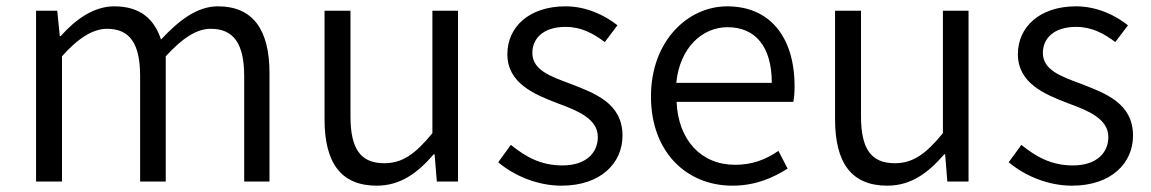

<svg xmlns="http://www.w3.org/2000/svg" viewBox="-20 -574 3639 607"><path d="M94 0H176V-396C227 -454 275 -483 318 -483C390 -483 423 -437 423 -333V0H504V-396C557 -454 602 -483 646 -483C718 -483 752 -437 752 -333V0H832V-343C832 -481 779 -554 669 -554C604 -554 547 -511 489 -449C468 -513 424 -554 341 -554C277 -554 219 -513 172 -460H169L161 -540H94Z M1171 13C1246 13 1300 -27 1351 -86H1354L1361 0H1428V-540H1347V-153C1293 -87 1252 -58 1195 -58C1120 -58 1088 -103 1088 -207V-540H1006V-197C1006 -59 1058 13 1171 13Z M1755 13C1880 13 1948 -59 1948 -145C1948 -248 1861 -279 1781 -310C1719 -333 1663 -353 1663 -407C1663 -451 1696 -489 1768 -489C1818 -489 1856 -468 1892 -441L1932 -494C1891 -527 1832 -554 1768 -554C1651 -554 1584 -487 1584 -403C1584 -311 1668 -276 1744 -247C1804 -225 1870 -199 1870 -141C1870 -91 1833 -51 1758 -51C1690 -51 1642 -78 1595 -116L1555 -61C1605 -19 1678 13 1755 13Z M2295 13C2369 13 2424 -12 2470 -41L2441 -97C2400 -69 2358 -53 2304 -53C2196 -53 2124 -132 2119 -252H2488C2491 -266 2492 -283 2492 -301C2492 -457 2414 -554 2279 -554C2155 -554 2038 -445 2038 -269C2038 -92 2152 13 2295 13ZM2118 -312C2129 -423 2200 -488 2280 -488C2368 -488 2420 -427 2420 -312Z M2785 13C2860 13 2914 -27 2965 -86H2968L2975 0H3042V-540H2961V-153C2907 -87 2866 -58 2809 -58C2734 -58 2702 -103 2702 -207V-540H2620V-197C2620 -59 2672 13 2785 13Z M3369 13C3494 13 3562 -59 3562 -145C3562 -248 3475 -279 3395 -310C3333 -333 3277 -353 3277 -407C3277 -451 3310 -489 3382 -489C3432 -489 3470 -468 3506 -441L3546 -494C3505 -527 3446 -554 3382 -554C3265 -554 3198 -487 3198 -403C3198 -311 3282 -276 3358 -247C3418 -225 3484 -199 3484 -141C3484 -91 3447 -51 3372 -51C3304 -51 3256 -78 3209 -116L3169 -61C3219 -19 3292 13 3369 13Z"/></svg>

Font: Noto Sans JP DemiLight
Style: Regular
Weight: 350
Designer: Ryoko NISHIZUKA 西塚涼子 (kana, bopomofo & ideographs); Paul D. Hunt (Latin, Greek & Cyrillic); Sandoll Communications 산돌커뮤니
Foundry: Adobe
Version: Version 2.004;hotconv 1.0.118;makeotfexe 2.5.65603